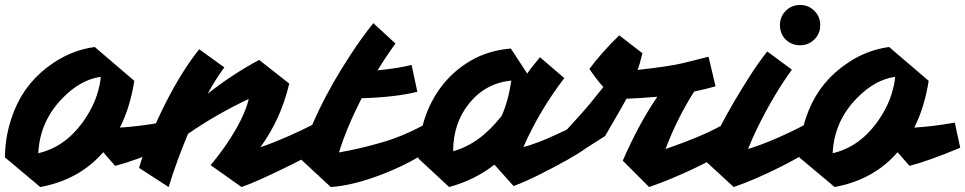

<svg xmlns="http://www.w3.org/2000/svg" viewBox="-54 -725 3881 772"><path d="M361 -113Q265 -2 108 27L-34 -92Q-34 -188 4 -282Q52 -400 162 -473Q238 -524 327 -536L486 -400Q469 -292 428 -212Q500 -216 591 -232L613 -131Q483 -77 409 -58ZM100 -109Q214 -135 290 -250Q322 -299 336 -344Q350 -389 351 -416Q270 -405 197 -330Q106 -237 100 -109Z M781 -348Q881 -427 988 -484L1109 -389Q1076 -247 993 -133Q1093 -167 1220 -232L1241 -131Q1200 -104 1116 -62Q972 9 917 27L793 -61Q853 -133 893.5 -203.5Q934 -274 946 -327Q818 -267 702 -187Q656 -77 624 27L505 -50Q539 -165 611 -309Q676 -438 747 -527L848 -454Q813 -407 781 -348Z M1464 -442Q1557 -452 1601 -464L1624 -356Q1536 -334 1400 -330Q1339 -210 1309 -112Q1390 -126 1482 -152.5Q1574 -179 1667 -232L1688 -131Q1597 -68 1480 -23Q1365 21 1276 27L1152 -88Q1211 -284 1353 -501Q1397 -569 1447 -632L1536 -550Q1497 -496 1464 -442Z M1934 -63Q1855 -1 1752 27L1628 -88Q1628 -167 1652 -243Q1676 -319 1723 -380Q1770 -441 1839.5 -481.5Q1909 -522 2000 -530L2066 -429Q2078 -448 2117 -495L2215 -411Q2116 -282 2051 -135L2048 -133Q2106 -148 2184 -184.5Q2262 -221 2283 -232L2305 -131Q2246 -88 2109 -20Q2055 7 2011 23ZM1768 -117Q1875 -146 1963 -259Q1989 -316 2002 -401Q1899 -391 1833 -310Q1768 -230 1768 -117Z M2316 -448Q2364 -513 2436 -583L2529 -511Q2518 -465 2510 -444Q2639 -458 2696 -472Q2753 -486 2795 -497L2823 -378Q2782 -366 2737 -357Q2668 -248 2622 -126Q2788 -183 2867 -232L2889 -131Q2797 -71 2648 -8Q2600 12 2556 27L2450 -79Q2515 -228 2589 -336Q2519 -330 2465 -328Q2449 -298 2379 -178L2305 -131L2210 -187Q2293 -277 2322 -313Q2351 -349 2372 -375Q2343 -407 2316 -448Z M3105 -566Q3082 -590 3082 -624Q3082 -658 3105.5 -681.5Q3129 -705 3163 -705Q3197 -705 3220.5 -681.5Q3244 -658 3244 -624Q3244 -590 3220.5 -566.5Q3197 -543 3163 -543Q3129 -543 3105 -566ZM2954 -126Q3056 -157 3199 -232L3220 -131Q3123 -68 2986 -8Q2940 12 2896 27L2781 -79Q2830 -213 2957 -413Q2995 -473 3031 -518L3130 -445Q3057 -345 2988 -204Q2968 -162 2954 -126Z M3555 -113Q3459 -2 3302 27L3160 -92Q3160 -188 3198 -282Q3246 -400 3356 -473Q3432 -524 3521 -536L3680 -400Q3663 -292 3622 -212Q3694 -216 3785 -232L3807 -131Q3677 -77 3603 -58ZM3294 -109Q3408 -135 3484 -250Q3516 -299 3530 -344Q3544 -389 3545 -416Q3464 -405 3391 -330Q3300 -237 3294 -109Z"/></svg>

Font: Vampiro One
Style: Regular
Weight: 400
Designer: Riccardo De Franceschi
Foundry: Sorkin Type Co.
Version: Version 1.002